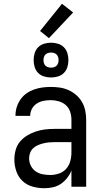

<svg xmlns="http://www.w3.org/2000/svg" viewBox="-20 -988 540 1016"><path d="M214 8Q183 8 152.5 -0.5Q122 -9 99.5 -30Q77 -51 66.5 -81.5Q56 -112 56 -143Q56 -168 62.5 -193Q69 -218 85 -237.5Q101 -257 123 -270.5Q145 -284 169 -292Q193 -300 218 -303Q243 -306 269 -306H358V-355Q358 -376 351 -397Q344 -418 328 -432Q312 -446 291 -452Q270 -458 249 -458Q230 -458 211 -454.5Q192 -451 175.5 -440.5Q159 -430 149.5 -413Q140 -396 140 -377V-375H62V-378Q62 -401 69 -422.5Q76 -444 89 -462.5Q102 -481 120.5 -494Q139 -507 160.5 -514.5Q182 -522 204 -525Q226 -528 249 -528Q273 -528 297 -524.5Q321 -521 343 -511Q365 -501 383.5 -485Q402 -469 414 -448Q426 -427 431 -403Q436 -379 436 -355V0H358V-86Q350 -65 335.5 -46.5Q321 -28 302 -15Q283 -2 260 3Q237 8 214 8ZM246 -62Q269 -62 291.5 -69.5Q314 -77 329.5 -94Q345 -111 351.5 -134Q358 -157 358 -180V-236H269Q254 -236 239 -234.5Q224 -233 209.5 -229.5Q195 -226 181 -220Q167 -214 156 -204Q145 -194 139.5 -179.5Q134 -165 134 -150Q134 -130 143 -111.5Q152 -93 168.5 -81.5Q185 -70 205 -66Q225 -62 246 -62ZM250 -578Q231 -578 213 -583.5Q195 -589 182 -602Q169 -615 163.5 -633Q158 -651 158 -670Q158 -689 163.5 -707Q169 -725 182 -738Q195 -751 213 -756.5Q231 -762 250 -762Q269 -762 287 -756.5Q305 -751 318 -738Q331 -725 336.5 -707Q342 -689 342 -670Q342 -651 336.5 -633Q331 -615 318 -602Q305 -589 287 -583.5Q269 -578 250 -578ZM250 -630Q258 -630 266 -632.5Q274 -635 279.5 -640.5Q285 -646 287.5 -654Q290 -662 290 -670Q290 -678 287.5 -686Q285 -694 279.5 -699.5Q274 -705 266 -707.5Q258 -710 250 -710Q242 -710 234 -707.5Q226 -705 220.5 -699.5Q215 -694 212.5 -686Q210 -678 210 -670Q210 -662 212.5 -654Q215 -646 220.5 -640.5Q226 -635 234 -632.5Q242 -630 250 -630ZM239 -786 192 -824 308 -968 367 -922Z"/></svg>

Font: Iosevka Fixed
Style: Regular
Weight: 400
Monospace: yes
Designer: Belleve Invis
Foundry: Belleve Invis
Version: Version 33.2.4